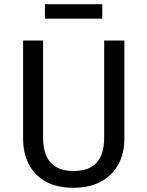

<svg xmlns="http://www.w3.org/2000/svg" viewBox="-20 -882 702 914"><path d="M572 -221Q572 -152 543.5 -99.5Q515 -47 460.5 -17.5Q406 12 330 12Q215 12 152.5 -51.5Q90 -115 90 -221V-689H185V-228Q185 -148 221 -108Q257 -68 330 -68Q404 -68 440 -107.5Q476 -147 476 -228V-689H572ZM194 -793V-862H467V-793Z"/></svg>

Font: Fira Sans
Style: Regular
Weight: 400
Designer: bBox Type GmbH & Carrois Corporate GbR & Edenspiekermann AG
Foundry: bBox Type GmbH & Carrois Corporate GbR & Edenspiekermann AG
Version: Version 4.301